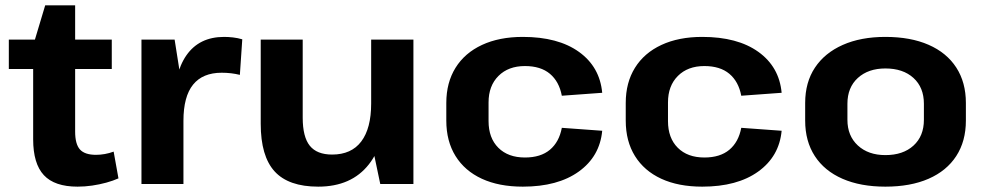

<svg xmlns="http://www.w3.org/2000/svg" viewBox="-20 -688 3684 718"><path d="M270 10Q184 10 144 -33Q104 -76 104 -167V-518L149 -668H261V-196Q261 -149 279 -129Q297 -109 339 -109Q355 -109 372 -112Q389 -115 405 -121L423 -21Q403 -12 377.5 -5Q352 2 324.5 6Q297 10 270 10ZM13 -540H398V-430H13Z M509 -540H633L666 -331V0H509ZM629 -277Q629 -412 677 -481Q725 -550 818 -550Q834 -550 851.5 -548Q869 -546 886 -541L877 -408Q845 -416 809 -416Q738 -416 702 -371.5Q666 -327 666 -236Z M1112 -248Q1112 -176 1138.5 -143Q1165 -110 1222 -110Q1294 -110 1331 -159Q1368 -208 1368 -301L1425 -382V-313Q1425 -157 1359.5 -73.5Q1294 10 1170 10Q1059 10 1007 -47Q955 -104 955 -225V-540H1112ZM1526 0H1402L1368 -162V-540H1526Z M1935 10Q1846 10 1782 -19.5Q1718 -49 1683.5 -104.5Q1649 -160 1649 -237V-303Q1649 -379 1683.5 -434.5Q1718 -490 1782.5 -520Q1847 -550 1935 -550Q2067 -550 2145 -494Q2223 -438 2232 -341L2081 -330Q2071 -383 2036.5 -412Q2002 -441 1943 -441Q1881 -441 1844 -404Q1807 -367 1807 -305V-235Q1807 -172 1843.5 -135.5Q1880 -99 1943 -99Q2002 -99 2036.5 -128Q2071 -157 2081 -210L2232 -199Q2223 -103 2144.5 -46.5Q2066 10 1935 10Z M2606 10Q2517 10 2453 -19.5Q2389 -49 2354.5 -104.5Q2320 -160 2320 -237V-303Q2320 -379 2354.5 -434.5Q2389 -490 2453.5 -520Q2518 -550 2606 -550Q2738 -550 2816 -494Q2894 -438 2903 -341L2752 -330Q2742 -383 2707.5 -412Q2673 -441 2614 -441Q2552 -441 2515 -404Q2478 -367 2478 -305V-235Q2478 -172 2514.5 -135.5Q2551 -99 2614 -99Q2673 -99 2707.5 -128Q2742 -157 2752 -210L2903 -199Q2894 -103 2815.5 -46.5Q2737 10 2606 10Z M3291 10Q3198 10 3130.5 -19.5Q3063 -49 3027 -104.5Q2991 -160 2991 -237V-303Q2991 -380 3027.5 -435Q3064 -490 3131.5 -520Q3199 -550 3291 -550Q3385 -550 3452.5 -520.5Q3520 -491 3556 -435.5Q3592 -380 3592 -303V-237Q3592 -160 3556 -104.5Q3520 -49 3452.5 -19.5Q3385 10 3291 10ZM3291 -108Q3357 -108 3396 -143.5Q3435 -179 3435 -240V-300Q3435 -361 3396 -396.5Q3357 -432 3291 -432Q3227 -432 3188 -396.5Q3149 -361 3149 -300V-240Q3149 -180 3188 -144Q3227 -108 3291 -108Z"/></svg>

Font: Pathway Extreme 8pt Thin 12pt
Style: Bold
Weight: 700
Version: Version 1.001;gftools[0.9.26]